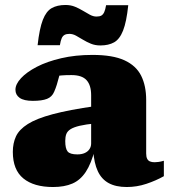

<svg xmlns="http://www.w3.org/2000/svg" viewBox="-20 -736 682 771"><path d="M363 -310V-240.5Q323.5 -236.5 299.5 -230.8Q275.5 -225 263 -217Q250.5 -209 246.2 -197.5Q242 -186 242 -170Q242 -139.5 251.5 -127.8Q261 -116 290.5 -116Q308 -116 320.2 -121.5Q332.5 -127 339.2 -137Q346 -147 346 -160V-353.5Q346 -394 327.5 -414.2Q309 -434.5 267 -434.5Q242.5 -434.5 227.8 -433.2Q213 -432 203 -430L227 -473Q222.5 -449.5 217.8 -430.5Q213 -411.5 208.2 -396.2Q203.5 -381 197.5 -367.5Q189 -347 168.8 -339Q148.5 -331 112 -331Q76 -331 59 -343Q42 -355 42 -375.5Q42 -398 64.5 -422.2Q87 -446.5 128 -467.8Q169 -489 225.8 -502.2Q282.5 -515.5 351.5 -515.5Q432.5 -515.5 479.5 -494Q526.5 -472.5 546.8 -432Q567 -391.5 567 -334.5V-120Q567 -106.5 570.8 -98.8Q574.5 -91 582 -87.8Q589.5 -84.5 601 -84.5Q608.5 -84.5 617.2 -85.8Q626 -87 638 -90.5V-28.5Q606 -10.5 567.8 2.2Q529.5 15 489 15Q445.5 15 416.8 -0.5Q388 -16 372.8 -48.5Q357.5 -81 354.5 -132L361.5 -138Q346.5 -79 324.5 -45.8Q302.5 -12.5 270.5 1.2Q238.5 15 193 15Q116 15 73.8 -19.5Q31.5 -54 31.5 -126Q31.5 -161 44.2 -188.5Q57 -216 91.8 -238Q126.5 -260 192 -277.5Q257.5 -295 363 -310ZM495 -715Q488 -648 474.2 -613.2Q460.5 -578.5 438.2 -566Q416 -553.5 383 -553.5Q362 -553.5 345 -560.5Q328 -567.5 313.2 -576.5Q298.5 -585.5 285.2 -592.8Q272 -600 258.5 -600Q247 -600 239.5 -596Q232 -592 227.8 -582.5Q223.5 -573 220.5 -554.5H131Q138.5 -621.5 152 -656.2Q165.5 -691 187.8 -703.5Q210 -716 243 -716Q264 -716 281 -709Q298 -702 312.8 -693Q327.5 -684 341 -676.8Q354.5 -669.5 367.5 -669.5Q380 -669.5 387 -673.5Q394 -677.5 398.5 -687.2Q403 -697 406 -715Z"/></svg>

Font: Newsreader 9pt ExtraBold
Style: Regular
Weight: 800
Designer: Hugues Gentile
Foundry: Production Type
Version: Version 1.003